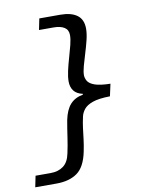

<svg xmlns="http://www.w3.org/2000/svg" viewBox="-93 -777 787 997"><g transform="rotate(-10 300.0 -278.0)"><path d="M11 152 23 93H103Q143 93 170 73Q197 53 206 8Q215 -33 221 -75.5Q227 -118 235 -163Q246 -216 270.5 -243.5Q295 -271 338 -279L339 -283Q307 -290 292 -309.5Q277 -329 277 -359Q277 -383 284 -414.5Q291 -446 301 -480Q311 -514 318.5 -544Q326 -574 326 -595Q326 -623 305.5 -636Q285 -649 249 -649H172L184 -708H294Q352 -708 383 -685Q414 -662 414 -614Q414 -588 406 -555Q398 -522 387.5 -488.5Q377 -455 369 -425.5Q361 -396 361 -378Q361 -362 370 -346.5Q379 -331 406.5 -321Q434 -311 489 -310L475 -246Q415 -245 383 -233.5Q351 -222 337 -204Q323 -186 319 -167Q312 -136 308.5 -108Q305 -80 301.5 -50.5Q298 -21 291 13Q275 92 233 122Q191 152 123 152Z"/></g></svg>

Font: Source Code Pro ExtraLight SemiBold
Style: Italic
Weight: 600
Italic angle: -11°
Monospace: yes
Version: Version 1.016;hotconv 1.0.116;makeotfexe 2.5.65601